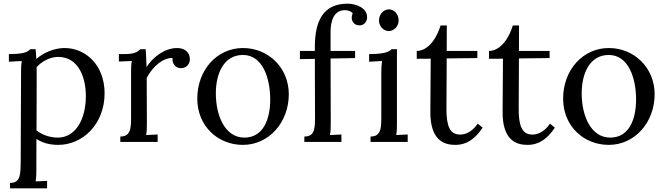

<svg xmlns="http://www.w3.org/2000/svg" viewBox="-20 -780 3658 1055"><path d="M93.8 103C92.3 174.8 95.7 225.1 34.7 225.1V254.9H238.8V213.9L175.8 216.8C179.7 193.8 179.7 175.8 179.7 148.9L180.2 -16.6C213.9 5.4 253.4 16.1 299.8 16.1C434.6 16.1 554.7 -97.7 554.7 -267.6C554.7 -422.4 450.7 -516.1 335 -516.1C279.3 -516.1 220.2 -491.7 179.7 -456.1C178.2 -479.5 177.2 -496.6 175.8 -509.8H146.5C132.3 -495.6 115.7 -482.9 28.8 -482.9V-440.9L99.6 -444.8C95.7 -421.9 95.7 -400.9 95.7 -379.9ZM299.3 -467.3C408.2 -467.3 451.7 -360.4 451.7 -252.4C451.7 -120.1 392.6 -23.9 297.9 -23.9C254.4 -23.9 213.9 -38.1 180.7 -63C180.7 -221.7 181.6 -304.7 181.6 -350.6V-384.8C181.6 -400.9 181.2 -405.8 181.2 -411.1C208.5 -441.4 253.4 -467.3 299.3 -467.3Z M928.2 -461.4C924.3 -432.1 943.8 -405.3 973.6 -405.3C1009.8 -405.3 1023.4 -435.1 1023.4 -453.1C1023.4 -497.1 990.2 -516.1 953.1 -516.1C881.3 -516.1 814.9 -460.4 785.2 -411.1C783.7 -460 782.2 -488.8 780.3 -509.8H751.5C736.3 -495.6 721.2 -482.9 664.1 -482.9H633.3V-441.9L704.1 -444.8C700.2 -421.9 700.2 -401.4 700.2 -380.4V-151.9C700.2 -80.1 701.7 -29.8 641.1 -29.8V0H846.2V-41L783.2 -38.1C787.1 -61 787.1 -79.1 787.1 -106L786.1 -351.6C821.3 -418.5 877.4 -462.9 928.2 -461.4Z M1314.9 -478C1422.4 -478 1464.8 -352.5 1464.8 -232.9C1464.8 -127.4 1428.2 -23.9 1322.8 -23.9C1216.8 -23.9 1166 -143.1 1166 -267.1C1166 -376.5 1210 -478 1314.9 -478ZM1314.9 -516.1C1172.9 -516.1 1064 -396 1064 -237.8C1064 -89.4 1174.8 16.1 1314.9 16.1C1457.5 16.1 1566.9 -107.4 1566.9 -262.2C1566.9 -407.2 1455.1 -516.1 1314.9 -516.1Z M1918 -706.5C1914.1 -698.2 1912.6 -689.9 1912.6 -682.1C1912.6 -666 1923.3 -640.6 1955.6 -640.6C1979.5 -640.6 1997.1 -659.2 1997.1 -686C1997.1 -738.3 1933.1 -759.8 1890.1 -759.8C1758.3 -759.8 1710 -668.9 1710 -521V-500H1627.9V-455.1L1710 -456.5L1710.9 -151.9C1710.9 -80.1 1713.4 -29.8 1652.3 -29.8V0H1856V-41L1793 -38.1C1797.4 -61 1797.4 -79.1 1797.4 -106L1796.4 -458.5L1931.2 -460.9V-500H1796.4V-605C1796.4 -662.1 1813 -724.1 1875 -724.1C1889.2 -724.1 1908.2 -719.7 1918 -706.5Z M2075.2 -151.9C2075.2 -80.1 2076.7 -29.8 2016.1 -29.8V0H2220.2V-41L2157.2 -38.1C2161.1 -61 2161.1 -79.1 2161.1 -106V-509.8H2132.3C2117.2 -496.1 2096.2 -482.9 2008.3 -482.9V-440.9L2079.1 -444.8C2075.7 -418 2075.2 -400.9 2075.2 -379.9ZM2170.4 -668C2170.4 -701.7 2146.5 -728.5 2117.2 -728.5C2087.9 -728.5 2062.5 -701.7 2062.5 -668C2062.5 -634.8 2087.4 -609.4 2116.2 -609.4C2144.5 -609.4 2170.4 -634.8 2170.4 -668Z M2270 -457 2346.7 -457.5 2344.7 -168.5C2342.8 -7.8 2421.4 16.1 2481 16.1C2514.2 16.1 2573.2 9.8 2631.8 -78.6L2605 -100.6C2579.1 -62 2543.5 -40.5 2508.8 -40.5C2450.7 -40.5 2433.1 -89.4 2433.1 -180.7V-183.6C2433.1 -194.8 2433.1 -241.7 2434.6 -459L2603 -460.9V-500H2434.6C2434.6 -541 2435.1 -586.9 2435.1 -640.1H2400.9C2383.8 -583 2340.8 -501.5 2270 -500Z M2667 -457 2743.7 -457.5 2741.7 -168.5C2739.7 -7.8 2818.4 16.1 2877.9 16.1C2911.1 16.1 2970.2 9.8 3028.8 -78.6L3002 -100.6C2976.1 -62 2940.4 -40.5 2905.8 -40.5C2847.7 -40.5 2830.1 -89.4 2830.1 -180.7V-183.6C2830.1 -194.8 2830.1 -241.7 2831.5 -459L3000 -460.9V-500H2831.5C2831.5 -541 2832 -586.9 2832 -640.1H2797.9C2780.8 -583 2737.8 -501.5 2667 -500Z M3325.2 -478C3432.6 -478 3475.1 -352.5 3475.1 -232.9C3475.1 -127.4 3438.5 -23.9 3333 -23.9C3227.1 -23.9 3176.3 -143.1 3176.3 -267.1C3176.3 -376.5 3220.2 -478 3325.2 -478ZM3325.2 -516.1C3183.1 -516.1 3074.2 -396 3074.2 -237.8C3074.2 -89.4 3185.1 16.1 3325.2 16.1C3467.8 16.1 3577.1 -107.4 3577.1 -262.2C3577.1 -407.2 3465.3 -516.1 3325.2 -516.1Z"/></svg>

Font: Parastoo
Style: Regular
Weight: 400
Foundry: Saber Rastikerdar (saber.rastikerdar@gmail.com)
Version: Version 2.0.1